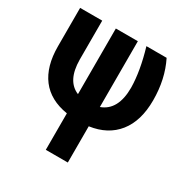

<svg xmlns="http://www.w3.org/2000/svg" viewBox="-174 -669 1005 1044"><g transform="rotate(30 329.0 -147.0)"><path d="M393.6 -528.3V-115.2Q488.3 -149.4 488.3 -291Q486.8 -395.5 447.3 -528.3H574.2Q626.5 -423.8 626.5 -291Q626.5 -162.1 565.9 -85.9Q505.4 -9.8 393.6 5.9V233.4H255.4V4.4Q143.6 -13.7 87.4 -87.6Q31.2 -161.6 31.2 -287.1V-528.3H169.9V-283.7Q170.9 -150.9 255.4 -116.2V-528.3Z"/></g></svg>

Font: MAUL Condensed Bold
Style: Condensed Bold
Weight: 700
Designer: MAUL
Version: Version 1.0; 2020; ttfautohint (v1.8.3)